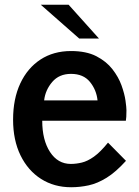

<svg xmlns="http://www.w3.org/2000/svg" viewBox="-20 -776 586 807"><path d="M279 11Q207.5 11 152.5 -24Q97.5 -59 66.2 -123Q35 -187 35 -273Q35 -360.5 65.2 -425.2Q95.5 -490 150.2 -525.8Q205 -561.5 278.5 -561.5Q342.5 -561.5 384.8 -539.8Q427 -518 452.5 -485.2Q478 -452.5 490.8 -417Q503.5 -381.5 507.5 -353Q511.5 -324.5 511.5 -312.5Q511.5 -295 510.8 -285Q510 -275 509 -268.5H157.5Q157.5 -187.5 190.2 -137.2Q223 -87 277.5 -87Q300.5 -87 324.2 -92.8Q348 -98.5 374.8 -117.5Q401.5 -136.5 434 -176.5L509.5 -100Q466.5 -52.5 428 -28.8Q389.5 -5 352.8 3Q316 11 279 11ZM165.5 -354H390Q385.5 -398 358 -431.8Q330.5 -465.5 278.5 -465.5Q228.5 -465.5 199.5 -431.5Q170.5 -397.5 165.5 -354ZM313 -614 151.5 -756H268.5L396 -614Z"/></svg>

Font: Junction SemiBold
Style: Regular
Weight: 600
Designer: Caroline Hadilaksono
Foundry: Caroline Hadilaksono, Tyler Finck, The League of Moveable Type
Version: Version 2.000; ttfautohint (v1.8.3)